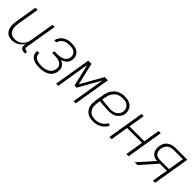

<svg xmlns="http://www.w3.org/2000/svg" viewBox="222 -1538 2557 2557"><g transform="rotate(45 1500.0 -260.0)"><path d="M181 8Q155 8 130.5 1Q106 -6 87.5 -23Q69 -40 59 -63Q49 -86 45 -111Q41 -136 42.5 -162.5Q44 -189 48 -215L99 -520H140L88 -209Q85 -188 84 -166Q83 -144 86.5 -123.5Q90 -103 99 -84.5Q108 -66 122.5 -53Q137 -40 158 -34.5Q179 -29 201 -29Q221 -29 241 -33.5Q261 -38 279.5 -48.5Q298 -59 313.5 -74.5Q329 -90 339.5 -108.5Q350 -127 355.5 -147Q361 -167 365 -187L420 -520H461L386 -71Q385 -62 386 -54Q387 -46 392 -40Q397 -34 405.5 -31.5Q414 -29 422 -29H435L434 8H415Q399 8 384 3.5Q369 -1 359 -12Q349 -23 346 -39Q343 -55 345 -71L349 -93Q337 -70 319 -50.5Q301 -31 278.5 -17.5Q256 -4 231 2Q206 8 181 8Z M702 8Q679 8 657 6Q635 4 614.5 -2Q594 -8 576 -18.5Q558 -29 544.5 -45Q531 -61 525.5 -82Q520 -103 524 -126V-130H564V-127Q561 -110 566 -94Q571 -78 581 -66.5Q591 -55 605.5 -47.5Q620 -40 636 -36Q652 -32 669 -30.5Q686 -29 703 -29Q720 -29 737.5 -30.5Q755 -32 773 -37Q791 -42 807.5 -50Q824 -58 838.5 -71Q853 -84 861 -101Q869 -118 872 -135Q875 -154 873 -172Q871 -190 861.5 -204Q852 -218 837.5 -227.5Q823 -237 806.5 -242.5Q790 -248 771.5 -250Q753 -252 735 -252H681L688 -289H742Q758 -289 773.5 -290Q789 -291 805 -295Q821 -299 837 -306Q853 -313 866 -324Q879 -335 887 -350Q895 -365 898 -381Q902 -406 894.5 -429Q887 -452 868.5 -466.5Q850 -481 826 -486Q802 -491 777 -491Q753 -491 729 -487Q705 -483 682.5 -470.5Q660 -458 643.5 -436.5Q627 -415 623 -391H583L584 -392Q587 -412 597 -432Q607 -452 621.5 -468.5Q636 -485 655 -497Q674 -509 694.5 -516Q715 -523 736 -525.5Q757 -528 777 -528Q800 -528 822 -525Q844 -522 863.5 -514Q883 -506 899.5 -492.5Q916 -479 926 -460.5Q936 -442 938.5 -420Q941 -398 937 -376Q934 -357 925.5 -339Q917 -321 901.5 -307Q886 -293 868 -284Q850 -275 831 -270Q852 -262 870 -249Q888 -236 899.5 -217.5Q911 -199 913.5 -176Q916 -153 912 -129Q908 -107 898 -86Q888 -65 871 -48Q854 -31 833 -20Q812 -9 790 -3Q768 3 745.5 5.5Q723 8 702 8Z M1009 0 1095 -520H1156L1228 -207L1404 -520H1465L1379 0H1339L1416 -469L1240 -156H1200L1126 -469L1049 0Z M1713 8Q1684 8 1656 2.5Q1628 -3 1605 -17.5Q1582 -32 1566 -54Q1550 -76 1542.5 -102.5Q1535 -129 1535.5 -157.5Q1536 -186 1540 -215L1560 -335Q1564 -361 1572.5 -386Q1581 -411 1595.5 -434Q1610 -457 1630.5 -476Q1651 -495 1675.5 -507Q1700 -519 1725.5 -523.5Q1751 -528 1777 -528Q1800 -528 1823.5 -524.5Q1847 -521 1867.5 -511.5Q1888 -502 1904.5 -487Q1921 -472 1930.5 -452Q1940 -432 1944 -409Q1948 -386 1944 -363Q1939 -334 1921 -308Q1903 -282 1877.5 -265Q1852 -248 1823 -242Q1794 -236 1765 -236Q1742 -236 1719.5 -237.5Q1697 -239 1675 -240Q1653 -241 1630.5 -243Q1608 -245 1587 -251L1580 -209Q1577 -186 1576 -163Q1575 -140 1580.5 -119Q1586 -98 1598 -80Q1610 -62 1628 -50Q1646 -38 1668.5 -33.5Q1691 -29 1714 -29Q1737 -29 1761 -34Q1785 -39 1807.5 -52Q1830 -65 1848 -84Q1866 -103 1878 -125L1911 -108Q1896 -82 1875 -59Q1854 -36 1827.5 -20.5Q1801 -5 1771 1.5Q1741 8 1713 8ZM1770 -270Q1792 -270 1814 -275.5Q1836 -281 1855.5 -294Q1875 -307 1887.5 -326.5Q1900 -346 1904 -368Q1907 -386 1904 -403Q1901 -420 1893.5 -435Q1886 -450 1873.5 -461.5Q1861 -473 1845.5 -479.5Q1830 -486 1812.5 -488.5Q1795 -491 1777 -491Q1756 -491 1734.5 -487.5Q1713 -484 1693 -473.5Q1673 -463 1656.5 -447Q1640 -431 1628.5 -411.5Q1617 -392 1610.5 -371Q1604 -350 1600 -329L1593 -288Q1613 -282 1636 -279.5Q1659 -277 1681 -276Q1703 -275 1725 -272.5Q1747 -270 1770 -270Z M2013 0 2099 -520H2140L2102 -289H2382L2420 -520H2461L2375 0H2334L2375 -252H2095L2054 0Z M2489 0 2687 -223Q2656 -224 2629.5 -236.5Q2603 -249 2587 -272Q2571 -295 2567 -324.5Q2563 -354 2568 -385Q2572 -404 2578.5 -423Q2585 -442 2597.5 -458.5Q2610 -475 2627 -487Q2644 -499 2663 -506.5Q2682 -514 2701.5 -517Q2721 -520 2740 -520H2961L2875 0H2834L2871 -223H2738L2541 0ZM2704 -259H2877L2914 -483H2740Q2718 -483 2695 -477.5Q2672 -472 2653 -458Q2634 -444 2623 -422.5Q2612 -401 2608 -379Q2604 -355 2607 -332Q2610 -309 2623.5 -291.5Q2637 -274 2659 -266.5Q2681 -259 2704 -259Z"/></g></svg>

Font: Iosevka Curly Extralight
Style: Italic
Weight: 200
Italic angle: -9°
Monospace: yes
Designer: Belleve Invis
Foundry: Belleve Invis
Version: Version 22.1.2; ttfautohint (v1.8.4)